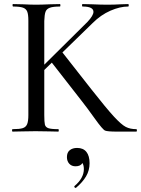

<svg xmlns="http://www.w3.org/2000/svg" viewBox="-20 -645 693 941"><path d="M648 0H553Q507 0 495 -5Q483 -10 444.5 -64Q406 -118 379 -152L234 -338L197 -302V-81Q197 -47 200 -34.5Q203 -22 216.5 -17Q230 -12 266 -12Q268 -12 268 -6Q268 0 266 0Q237 0 222 -1L154 -2L89 -1Q72 0 42 0Q39 0 39 -6Q39 -12 42 -12Q76 -12 91.5 -17Q107 -22 113 -36.5Q119 -51 119 -81V-544Q119 -574 113.5 -588Q108 -602 92.5 -607.5Q77 -613 44 -613Q42 -613 41.5 -619Q41 -625 44 -625L91 -624Q131 -622 157 -622Q182 -622 226 -624L274 -625Q276 -625 276 -619Q276 -613 274 -613Q240 -613 224 -607Q208 -601 203 -587Q198 -573 197 -542V-328L409 -538Q438 -569 438 -587Q438 -613 385 -613Q382 -613 382 -619Q382 -625 385 -625L430 -624Q474 -622 507 -622Q539 -622 573 -624L608 -625Q611 -625 611 -619Q611 -613 608 -613Q568 -613 521 -592.5Q474 -572 434 -532L286 -388L428 -207Q502 -113 538.5 -73.5Q575 -34 596.5 -23Q618 -12 648 -12Q651 -12 651 -6Q651 0 648 0ZM419 155Q419 190 402 219Q385 248 353 275L351 276Q347 276 345 272.5Q343 269 345 267Q391 228 391 184Q391 165 384 154Q375 170 350 170Q331 170 319.5 157.5Q308 145 308 125Q308 102 322 91Q336 80 358 80Q388 80 403.5 99.5Q419 119 419 155Z"/></svg>

Font: Cormorant Upright Medium
Style: Regular
Weight: 500
Designer: Christian Thalmann (Catharsis Fonts)
Foundry: Catharsis Fonts
Version: Version 3.302